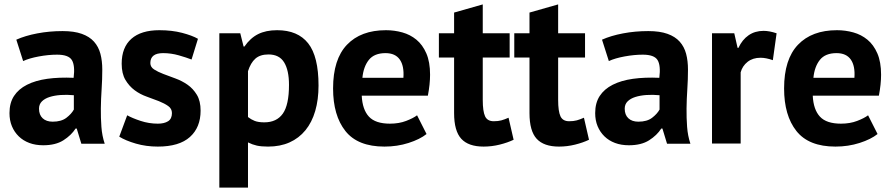

<svg xmlns="http://www.w3.org/2000/svg" viewBox="-20 -651 4052 871"><path d="M54 -471Q94 -489 149 -499.5Q204 -510 264 -510Q316 -510 351 -497.5Q386 -485 406.5 -462Q427 -439 435.5 -407Q444 -375 444 -335Q444 -291 441 -246.5Q438 -202 437.5 -159Q437 -116 440 -75.5Q443 -35 455 1H349L328 -68H323Q303 -37 267.5 -14.5Q232 8 176 8Q141 8 113 -2.5Q85 -13 65 -32.5Q45 -52 34 -78.5Q23 -105 23 -138Q23 -184 43.5 -215.5Q64 -247 102.5 -266.5Q141 -286 194.5 -293.5Q248 -301 314 -298Q321 -354 306 -378.5Q291 -403 239 -403Q200 -403 156.5 -395Q113 -387 85 -374ZM219 -99Q258 -99 281 -116.5Q304 -134 315 -154V-219Q284 -222 255.5 -220Q227 -218 205 -211Q183 -204 170 -191Q157 -178 157 -158Q157 -130 173.5 -114.5Q190 -99 219 -99Z M760 -138Q760 -158 743 -170Q726 -182 701 -192Q676 -202 646 -212.5Q616 -223 591 -241.5Q566 -260 549 -288.5Q532 -317 532 -362Q532 -436 576 -475Q620 -514 703 -514Q760 -514 806 -502Q852 -490 878 -475L849 -381Q826 -390 791 -400Q756 -410 720 -410Q662 -410 662 -365Q662 -347 679 -336Q696 -325 721 -315.5Q746 -306 776 -295Q806 -284 831 -266.5Q856 -249 873 -221Q890 -193 890 -149Q890 -73 841.5 -29.5Q793 14 696 14Q643 14 596.5 0.5Q550 -13 521 -31L557 -128Q580 -115 618 -102.5Q656 -90 696 -90Q725 -90 742.5 -101Q760 -112 760 -138Z M975 -500H1070L1085 -440H1089Q1115 -478 1150.5 -496Q1186 -514 1237 -514Q1331 -514 1378 -454.5Q1425 -395 1425 -263Q1425 -199 1410 -147.5Q1395 -96 1365.5 -60Q1336 -24 1293.5 -5Q1251 14 1196 14Q1165 14 1145 9.5Q1125 5 1105 -5V200H975ZM1198 -404Q1160 -404 1138.5 -385Q1117 -366 1105 -328V-120Q1119 -109 1135.5 -102.5Q1152 -96 1179 -96Q1235 -96 1263 -135.5Q1291 -175 1291 -266Q1291 -332 1269 -368Q1247 -404 1198 -404Z M1915 -43Q1885 -19 1833.5 -2.5Q1782 14 1724 14Q1603 14 1547 -56.5Q1491 -127 1491 -250Q1491 -382 1554 -448Q1617 -514 1731 -514Q1769 -514 1805 -504Q1841 -494 1869 -471Q1897 -448 1914 -409Q1931 -370 1931 -312Q1931 -291 1928.5 -267Q1926 -243 1921 -217H1621Q1624 -154 1653.5 -122Q1683 -90 1749 -90Q1790 -90 1822.5 -102.5Q1855 -115 1872 -128ZM1729 -410Q1678 -410 1653.5 -379.5Q1629 -349 1624 -298H1810Q1814 -352 1793.5 -381Q1773 -410 1729 -410Z M1971 -500H2040V-594L2170 -631V-500H2292V-390H2170V-198Q2170 -146 2180.5 -123.5Q2191 -101 2220 -101Q2240 -101 2254.5 -105Q2269 -109 2287 -117L2310 -17Q2283 -4 2247 5Q2211 14 2174 14Q2105 14 2072.5 -21.5Q2040 -57 2040 -138V-390H1971Z M2313 -500H2382V-594L2512 -631V-500H2634V-390H2512V-198Q2512 -146 2522.5 -123.5Q2533 -101 2562 -101Q2582 -101 2596.5 -105Q2611 -109 2629 -117L2652 -17Q2625 -4 2589 5Q2553 14 2516 14Q2447 14 2414.5 -21.5Q2382 -57 2382 -138V-390H2313Z M2711 -471Q2751 -489 2806 -499.5Q2861 -510 2921 -510Q2973 -510 3008 -497.5Q3043 -485 3063.5 -462Q3084 -439 3092.5 -407Q3101 -375 3101 -335Q3101 -291 3098 -246.5Q3095 -202 3094.5 -159Q3094 -116 3097 -75.5Q3100 -35 3112 1H3006L2985 -68H2980Q2960 -37 2924.5 -14.5Q2889 8 2833 8Q2798 8 2770 -2.5Q2742 -13 2722 -32.5Q2702 -52 2691 -78.5Q2680 -105 2680 -138Q2680 -184 2700.5 -215.5Q2721 -247 2759.5 -266.5Q2798 -286 2851.5 -293.5Q2905 -301 2971 -298Q2978 -354 2963 -378.5Q2948 -403 2896 -403Q2857 -403 2813.5 -395Q2770 -387 2742 -374ZM2876 -99Q2915 -99 2938 -116.5Q2961 -134 2972 -154V-219Q2941 -222 2912.5 -220Q2884 -218 2862 -211Q2840 -204 2827 -191Q2814 -178 2814 -158Q2814 -130 2830.5 -114.5Q2847 -99 2876 -99Z M3486 -378Q3455 -389 3430 -389Q3395 -389 3371.5 -370.5Q3348 -352 3340 -323V0H3210V-500H3311L3326 -434H3330Q3347 -471 3376 -491Q3405 -511 3444 -511Q3470 -511 3503 -500Z M3961 -43Q3931 -19 3879.5 -2.5Q3828 14 3770 14Q3649 14 3593 -56.5Q3537 -127 3537 -250Q3537 -382 3600 -448Q3663 -514 3777 -514Q3815 -514 3851 -504Q3887 -494 3915 -471Q3943 -448 3960 -409Q3977 -370 3977 -312Q3977 -291 3974.5 -267Q3972 -243 3967 -217H3667Q3670 -154 3699.5 -122Q3729 -90 3795 -90Q3836 -90 3868.5 -102.5Q3901 -115 3918 -128ZM3775 -410Q3724 -410 3699.5 -379.5Q3675 -349 3670 -298H3856Q3860 -352 3839.5 -381Q3819 -410 3775 -410Z"/></svg>

Font: PT Sans
Style: Bold
Weight: 700
Version: Version 2.003W OFL; ttfautohint (v1.6)